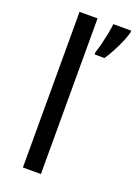

<svg xmlns="http://www.w3.org/2000/svg" viewBox="-145 -820 628 881"><g transform="rotate(20 168.5 -380.0)"><path d="M173 0H85V-760H173ZM337 -751Q333 -733 321.5 -706Q310 -679 295 -650.5Q280 -622 265 -600H217V-612Q224 -631 230.5 -657.5Q237 -684 242.5 -711.5Q248 -739 250 -760H337Z"/></g></svg>

Font: Noto Sans Hebrew Droid SemiBold
Style: Regular
Weight: 600
Designer: Monotype Design Team
Foundry: Monotype Imaging Inc.
Version: Version 1.100; ttfautohint (v1.8.4.7-5d5b)